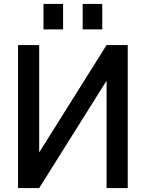

<svg xmlns="http://www.w3.org/2000/svg" viewBox="-20 -960 744 980"><path d="M402 -810V-940H502V-810ZM202 -810V-940H302V-810ZM632 0H524V-545H522L180 0H72V-730H180V-185H182L524 -730H632Z"/></svg>

Font: M PLUS 1p Medium
Style: Regular
Weight: 500
Version: Version 1.062